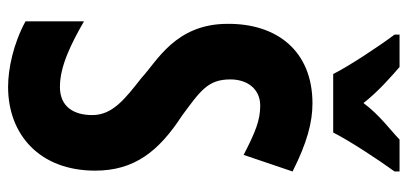

<svg xmlns="http://www.w3.org/2000/svg" viewBox="-280 -694 984 463"><g transform="rotate(90 211.5 -462.0)"><path d="M158 -774H299C320 -815 364 -882 393 -922V-934H316C291 -910 257 -886 228 -847C200 -883 163 -915 141 -934H63V-922C92 -883 139 -812 158 -774ZM391 -200C391 -294 345 -353 259 -409C198 -454 171 -472 171 -526C171 -568 195 -598 234 -598C269 -598 297 -587 353 -558L393 -676C324 -711 274 -724 229 -724C103 -724 36 -639 37 -519C37 -393 129 -348 167 -312C218 -272 257 -242 257 -193C257 -151 239 -115 189 -115C139 -115 85 -142 31 -173V-32C84 -3 145 10 189 10C304 10 391 -66 391 -200Z"/></g></svg>

Font: Noto Sans Malayalam ExtraCondensed
Style: Bold
Weight: 700
Width: 2
Designer: Jelle Bosma - Monotype Design Team
Foundry: Monotype Imaging Inc.
Version: Version 2.104